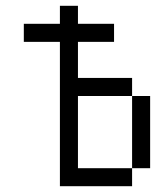

<svg xmlns="http://www.w3.org/2000/svg" viewBox="-20 -645 540 665"><path d="M375 -500V-562.5H250V-625H187.5V-562.5H62.5V-500H187.5Q187.5 -500 187.5 0H437.5V-62.5H250Q250 -62.5 250 -312.5H437.5Q437.5 -312.5 437.5 -62.5H500Q500 -62.5 500 -312.5H437.5V-375H250Q250 -375 250 -500Z"/></svg>

Font: BFUnifontExMono
Style: Regular
Weight: 500
Version: Version 15.0.06